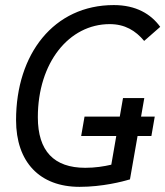

<svg xmlns="http://www.w3.org/2000/svg" viewBox="-20 -723 648 753"><path d="M292 9.8C381.3 9.8 460.4 -10.7 489.7 -19.5L519.5 -189.5H573.7L586.9 -265.6H533.2L545.9 -338.4H462.4L449.7 -265.6H311.5L298.3 -189.5H436L416.5 -77.1C387.2 -70.3 353 -64.9 314.5 -64.9C191.4 -64.9 128.4 -130.9 128.4 -263.2C128.4 -477.1 250.5 -628.4 410.2 -628.4C469.7 -628.4 511.7 -603 545.4 -562.5L608.4 -617.7C571.8 -668 513.7 -703.1 426.3 -703.1C190.9 -703.1 43 -511.2 43 -252C43 -87.4 135.7 9.8 292 9.8Z"/></svg>

Font: Cascadia Code SemiLight
Style: Italic
Weight: 350
Italic angle: -10°
Monospace: yes
Designer: Aaron Bell
Foundry: Saja Typeworks
Version: Version 2404.023